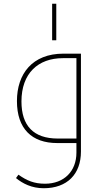

<svg xmlns="http://www.w3.org/2000/svg" viewBox="-20 -760 535 1020"><path d="M257 -740V-546H279V-740ZM212 240C337 240 410 165 410 45V-475H317C152 -475 70 -368 70 -223C70 -76 149 0 284 0H386V51C386 149 321 216 219 216C162 216 123 200 78 168L65 186C100 215 149 240 212 240ZM386 -24H287C158 -24 94 -92 94 -221C94 -371 183 -451 314 -451H386Z"/></svg>

Font: Noto Kufi Arabic Thin
Style: Regular
Weight: 100
Designer: Monotype Design Team, David Williams, Khaled Hosny
Foundry: Google LLC
Version: Version 2.109